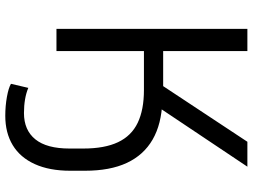

<svg xmlns="http://www.w3.org/2000/svg" viewBox="-132 -612 934 709"><g transform="rotate(90 334.5 -258.0)"><path d="M408 189Q372 189 338.5 183Q305 177 290 168L305 104Q324 112 347.5 116Q371 120 398 120Q461 120 495 78Q529 36 529 -48V-99Q529 -178 505.5 -227.5Q482 -277 434 -300Q386 -323 313 -323H169V0H87V-705H169V-394H313L286 -375L504 -705H596L366 -361L354 -391Q439 -388 496 -355Q553 -322 582 -260Q611 -198 611 -105V-51Q611 26 586.5 80Q562 134 516.5 161.5Q471 189 408 189Z"/></g></svg>

Font: NunitoSans1
Style: Book
Weight: 400
Designer: Vernon Adams
Foundry: Vernon Adams
Version: Version 3.101;gftools[0.9.27]